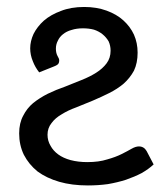

<svg xmlns="http://www.w3.org/2000/svg" viewBox="-20 -535 490 562"><path d="M94.7 -323.2Q83 -337.9 76.2 -355.5Q68.4 -374 68.4 -393.6Q68.4 -414.1 78.1 -435.5Q88.9 -457 108.4 -474.6Q128.9 -492.2 158.2 -502.9Q187.5 -514.6 226.6 -514.6Q262.7 -514.6 292 -503.9Q321.3 -493.2 340.8 -475.6Q361.3 -457 372.1 -433.6Q382.8 -409.2 382.8 -380.9Q382.8 -350.6 372.1 -328.1Q360.4 -306.6 341.8 -290Q323.2 -274.4 299.8 -262.7Q276.4 -251 251 -240.2Q226.6 -230.5 203.1 -220.7Q178.7 -211.9 160.2 -200.2Q141.6 -189.5 130.9 -174.8Q119.1 -160.2 119.1 -140.6Q119.1 -123 127.9 -108.4Q135.7 -93.8 150.4 -83Q165 -72.3 186.5 -66.4Q209 -60.5 235.4 -60.5Q269.5 -60.5 293.9 -68.4Q318.4 -75.2 335.9 -84Q353.5 -92.8 365.2 -99.6Q377 -106.4 386.7 -106.4Q401.4 -106.4 409.2 -92.8Q416 -80.1 429.7 -53.7Q415 -40 394.5 -28.3Q374 -17.6 348.6 -8.8Q324.2 -1 295.9 3.9Q267.6 7.8 237.3 7.8Q190.4 7.8 153.3 -2.9Q116.2 -13.7 89.8 -33.2Q64.5 -53.7 49.8 -82Q36.1 -110.4 36.1 -144.5Q36.1 -174.8 47.9 -196.3Q58.6 -217.8 77.1 -233.4Q96.7 -249 120.1 -260.7Q144.5 -272.5 169.9 -281.2Q195.3 -291 218.8 -300.8Q243.2 -310.5 261.7 -322.3Q280.3 -334 292 -349.6Q303.7 -365.2 303.7 -386.7Q303.7 -401.4 297.9 -414.1Q291 -425.8 280.3 -434.6Q269.5 -443.4 254.9 -448.2Q240.2 -452.1 222.7 -452.1Q204.1 -452.1 189.5 -447.3Q174.8 -443.4 164.1 -434.6Q154.3 -426.8 149.4 -416Q143.6 -405.3 143.6 -392.6Q143.6 -379.9 148.4 -371.1Q153.3 -363.3 153.3 -358.4Q153.3 -350.6 149.4 -346.7Q144.5 -342.8 138.7 -340.8Q124 -335 94.7 -323.2Z"/></svg>

Font: Lato
Style: Regular
Weight: 400
Designer: Lukasz Dziedzic with Adam Twardoch and Botio Nikoltchev
Version: Version 2.015; 2015-08-06; http://www.latofonts.com/